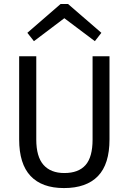

<svg xmlns="http://www.w3.org/2000/svg" viewBox="-20 -941 654 976"><path d="M450.6 -231.5V-655H536.6V-232.1Q536.6 -106.5 477.9 -45.8Q419.1 15 305.1 15Q193 15 135.2 -46.6Q77.4 -108.1 77.4 -232.1V-655H164.4V-231.5Q164.4 -144.5 201.1 -102.9Q237.9 -61.4 307 -61.4Q378.9 -61.4 414.8 -101.9Q450.6 -142.5 450.6 -231.5ZM119 -774.1 288.1 -920.7H315.7L318.8 -857.3L152.5 -731.7ZM495.3 -774.1 462.2 -731.7 295.2 -857.3 298.3 -920.7H325.9Z"/></svg>

Font: Intel One Mono Light
Style: Regular
Weight: 300
Monospace: yes
Designer: Fred Shallcrass
Foundry: Frere-Jones Type LLC
Version: Version 1.004